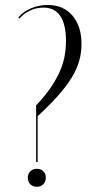

<svg xmlns="http://www.w3.org/2000/svg" viewBox="-20 -726 380 754"><path d="M51.9 -657.2Q70.9 -680.4 101.8 -693.4Q132.8 -706.5 167.6 -706.5Q228.8 -706.5 264.4 -664.9Q300.1 -623.2 300.1 -552.1Q300.1 -518.8 290.9 -486.5Q281.8 -454.2 261.3 -420.9Q240.9 -387.6 208 -350.4Q175.1 -313.2 127.8 -269.6V-90.2H121.8V-312.1Q153.1 -345.1 175.2 -376.3Q197.2 -407.5 211.6 -438.2Q226 -468.9 232.6 -500Q239.1 -531.1 239.1 -565Q239.1 -630.2 216.8 -663.2Q194.4 -696.2 150.5 -696.2Q123 -696.2 97.9 -684.6Q72.8 -672.9 56.9 -653.2ZM89.2 -27.8Q89.2 -43.6 99.1 -53.4Q108.9 -63.2 124.8 -63.2Q140.4 -63.2 150.2 -53.4Q160 -43.6 160 -28.4Q160 -12.5 150 -2.5Q140 7.5 124.8 7.5Q108.9 7.5 99.1 -2.3Q89.2 -12.1 89.2 -27.8Z"/></svg>

Font: Moniqa Black
Style: Regular
Weight: 900
Designer: Rajesh Rajput
Foundry: Rajesh Rajput
Version: Version 1.000